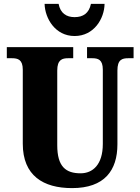

<svg xmlns="http://www.w3.org/2000/svg" viewBox="-20 -956 720 986"><path d="M363 -771C463 -771 516 -861 517 -936H447C437 -888 407 -868 363 -868C321 -868 290 -888 281 -936H209C211 -861 264 -771 363 -771ZM350 10C517 10 583 -81 583 -215V-594C583 -650 607 -657 639 -657H666V-714H427V-657H453C484 -657 508 -650 508 -598V-217C508 -110 456 -66 394 -66C318 -66 274 -100 274 -210V-594C274 -650 300 -657 330 -657H356V-714H15V-657H41C72 -657 97 -650 97 -598V-218C97 -54 202 10 350 10Z"/></svg>

Font: Noto Serif Sinhala Condensed Black
Style: Regular
Weight: 900
Width: 3
Designer: Jelle Bosma - Monotype Design Team
Foundry: Monotype Imaging Inc.
Version: Version 2.007